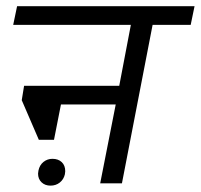

<svg xmlns="http://www.w3.org/2000/svg" viewBox="-20 -590 646 618"><path d="M372.5 0H302.5L352.5 -253.8H176.2L153.8 -140H105L50 -267.5L57.5 -313.8H363.8L401.2 -510H22.5L35 -570H606.2L593.8 -510H471.2ZM102.5 -31.2 103.8 -41.2Q107.5 -58.8 120 -68.8Q132.5 -78.8 148.8 -78.8Q167.5 -78.8 178.8 -68.1Q190 -57.5 190 -38.8L188.8 -28.8Q185 -12.5 172.5 -2.5Q160 7.5 142.5 7.5Q125 7.5 113.8 -3.1Q102.5 -13.8 102.5 -31.2Z"/></svg>

Font: Cambay
Style: Italic
Weight: 400
Italic angle: -11°
Designer: Pooja Saxena
Foundry: Pooja Saxena
Version: Version 1.019;PS 001.019;hotconv 1.0.70;makeotf.lib2.5.58329